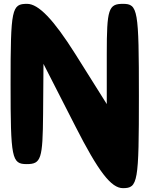

<svg xmlns="http://www.w3.org/2000/svg" viewBox="-20 -903 779 998"><path d="M35 -467C35 -79 41 -50 119 -50C194 -50 202 -77 204 -310L206 -571L371 -248C492 -10 558 75 619 75C697 75 702 46 702 -404C702 -854 697 -883 619 -883C544 -883 535 -856 535 -623V-362L371 -623C258 -802 180 -883 121 -883C41 -883 35 -859 35 -467Z"/></svg>

Font: Hussar Skorodowane
Style: Bold
Weight: 700
Foundry: Cannot Into Space Fonts
Version: Version 0.892